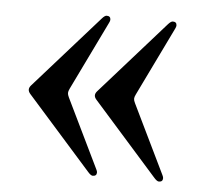

<svg xmlns="http://www.w3.org/2000/svg" viewBox="-39 -540 539 500"><g transform="rotate(5 230.5 -290.0)"><path d="M35.2 -80.6ZM403.8 -499ZM231 -489.3Q231 -486.3 228.5 -481.4L141.1 -301.3Q137.7 -294.4 137.7 -289.8Q137.7 -285.2 141.1 -278.3L228.5 -98.1Q231 -93.3 231 -90.3Q231 -80.6 220.7 -80.6Q215.8 -80.6 208.5 -88.9L40.5 -278.3Q35.2 -284.2 35.2 -289.8Q35.2 -295.4 40.5 -301.3L208.5 -490.7Q215.8 -499 220.7 -499Q231 -499 231 -489.3ZM403.8 -489.3Q403.8 -486.3 401.4 -481.4L314 -301.3Q310.5 -294.4 310.5 -289.8Q310.5 -285.2 314 -278.3L401.4 -98.1Q403.8 -93.3 403.8 -90.3Q403.8 -80.6 393.6 -80.6Q388.7 -80.6 381.3 -88.9L213.4 -278.3Q208 -284.2 208 -289.8Q208 -295.4 213.4 -301.3L381.3 -490.7Q388.7 -499 393.6 -499Q403.8 -499 403.8 -489.3Z"/></g></svg>

Font: UnifrakturMaguntia21
Style: Book
Weight: 400
Designer: j. 'mach' wust, Gerrit Ansmann, Georg Duffner, based on a font by Peter Wiegel, original typeface by Carl Albert Fahrenw
Version: Version 2017-03-19